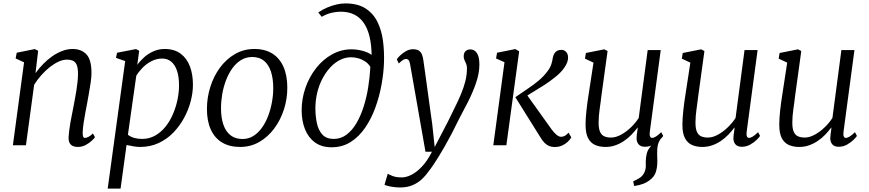

<svg xmlns="http://www.w3.org/2000/svg" viewBox="-20 -851 5092 1125"><path d="M188 -422.5Q208.5 -451 233.8 -476.8Q259 -502.5 287.2 -522Q315.5 -541.5 345.5 -552.8Q375.5 -564 405.5 -564Q456.5 -564 486.2 -532.8Q516 -501.5 516 -423Q516 -400 511.5 -369Q507 -338 501.2 -305.8Q495.5 -273.5 490.5 -245.5Q485.5 -219.5 479.8 -189.5Q474 -159.5 469.8 -130Q465.5 -100.5 464.5 -77Q464 -60.5 466.8 -51.8Q469.5 -43 476.5 -43Q486.5 -43 498.2 -49Q510 -55 524.5 -69L536.5 -47Q532.5 -40.5 518 -26.8Q503.5 -13 482.2 -1.5Q461 10 434.5 10Q418 10 405.8 4Q393.5 -2 387.2 -14.8Q381 -27.5 382 -48.5Q383 -64.5 385.5 -86Q388 -107.5 392.2 -131Q396.5 -154.5 401.2 -178.2Q406 -202 410 -223.5Q414 -245.5 418.8 -270Q423.5 -294.5 427.5 -320.2Q431.5 -346 434.2 -370.8Q437 -395.5 437 -417.5Q437 -450 430.5 -468Q424 -486 409.8 -493.8Q395.5 -501.5 371.5 -501.5Q349 -501.5 323.2 -489.8Q297.5 -478 271.5 -457.5Q245.5 -437 221.8 -410.2Q198 -383.5 180 -354L132 0H55.5L121 -486L71.5 -508.5L78 -542L184 -563.5L203.5 -553.5Z M611 254 713.5 -493 659.5 -512 666 -542 777 -563.5 795.5 -553.5 784.5 -471Q801 -494.5 825 -515.8Q849 -537 879.5 -550.5Q910 -564 945 -564Q1001 -564 1037.8 -537Q1074.5 -510 1092.5 -462.8Q1110.5 -415.5 1110.5 -354.5Q1110.5 -307.5 1097.2 -257Q1084 -206.5 1058 -159Q1032 -111.5 994.8 -73.2Q957.5 -35 908.8 -12.5Q860 10 800.5 10Q782 10 761.2 6.2Q740.5 2.5 721.5 -1.5L686.5 254ZM729.5 -61.5Q746 -48.5 767.2 -42.8Q788.5 -37 812 -37Q854.5 -37 889 -56.5Q923.5 -76 949.8 -108.8Q976 -141.5 993.5 -182.5Q1011 -223.5 1020 -267Q1029 -310.5 1029 -351Q1029 -402 1017 -437Q1005 -472 983 -490Q961 -508 930.5 -508Q897.5 -508 867.5 -492.5Q837.5 -477 814.8 -453.5Q792 -430 778.5 -407Z M1470.5 -564Q1533 -564 1576 -537Q1619 -510 1641.2 -459Q1663.5 -408 1663.5 -336Q1663.5 -271 1643.5 -209.2Q1623.5 -147.5 1586.8 -98Q1550 -48.5 1499.2 -19.2Q1448.5 10 1387 10Q1325 10 1281.5 -16Q1238 -42 1215.2 -92Q1192.5 -142 1192.5 -212Q1192.5 -278.5 1212.2 -341.5Q1232 -404.5 1268.8 -454.5Q1305.5 -504.5 1356.8 -534.2Q1408 -564 1470.5 -564ZM1458 -517Q1421.5 -517 1392.2 -499Q1363 -481 1341 -450.2Q1319 -419.5 1304.2 -380.5Q1289.5 -341.5 1282.2 -299.5Q1275 -257.5 1275 -217.5Q1275 -159 1289.5 -118.8Q1304 -78.5 1332 -57.5Q1360 -36.5 1400.5 -36.5Q1436 -36.5 1464.8 -54.5Q1493.5 -72.5 1515.2 -103.2Q1537 -134 1551.5 -172.5Q1566 -211 1573.5 -252.8Q1581 -294.5 1581 -334.5Q1581 -391 1567.5 -431.8Q1554 -472.5 1527 -494.8Q1500 -517 1458 -517Z M1922.5 12Q1864.5 12 1825.5 -16.5Q1786.5 -45 1767 -94Q1747.5 -143 1747.5 -204.5Q1747.5 -273 1770 -337.2Q1792.5 -401.5 1832.5 -452.2Q1872.5 -503 1925.8 -532.5Q1979 -562 2039.5 -562Q2072.5 -562 2106 -552.8Q2139.5 -543.5 2157.5 -529Q2156.5 -590.5 2145 -637.8Q2133.5 -685 2111 -717.2Q2088.5 -749.5 2055 -766Q2021.5 -782.5 1976 -782.5Q1952 -782.5 1923.8 -776.2Q1895.5 -770 1865 -752.5L1845 -778Q1870 -795.5 1898 -807.2Q1926 -819 1953 -825Q1980 -831 2003 -831Q2076.5 -831 2122.2 -801.2Q2168 -771.5 2192.2 -721.5Q2216.5 -671.5 2224.2 -610.5Q2232 -549.5 2230 -486Q2228 -423.5 2215.5 -354.8Q2203 -286 2179.5 -221Q2156 -156 2120 -103.2Q2084 -50.5 2035 -19.2Q1986 12 1922.5 12ZM1935.5 -37Q1976.5 -37 2009.5 -61.2Q2042.5 -85.5 2067.5 -127.5Q2092.5 -169.5 2110 -223.8Q2127.5 -278 2137.2 -338.5Q2147 -399 2150 -459.5Q2138 -479 2118.8 -491.5Q2099.5 -504 2077.8 -509.8Q2056 -515.5 2037 -515.5Q2004 -515.5 1973.2 -500.2Q1942.5 -485 1916.2 -457Q1890 -429 1870 -391.5Q1850 -354 1839 -309.2Q1828 -264.5 1828 -215.5Q1828 -171.5 1836.5 -130.5Q1845 -89.5 1868.2 -63.2Q1891.5 -37 1935.5 -37Z M2383.5 -471.5Q2380 -492 2374 -498.8Q2368 -505.5 2359.5 -505.5Q2350 -505.5 2340.2 -499Q2330.5 -492.5 2316.5 -479L2305 -503.5Q2309 -510.5 2323 -524.5Q2337 -538.5 2357.2 -550.5Q2377.5 -562.5 2400.5 -562.5Q2422.5 -562.5 2434.8 -554Q2447 -545.5 2452.8 -530.5Q2458.5 -515.5 2461 -495.5Q2467.5 -449 2474 -402.8Q2480.5 -356.5 2486.8 -310Q2493 -263.5 2499.5 -217.2Q2506 -171 2512.5 -124.5L2527 10.5L2605 -139.5Q2626 -183.5 2645.8 -222.8Q2665.5 -262 2681.2 -299.8Q2697 -337.5 2706.5 -374.8Q2716 -412 2716 -451.5Q2716 -466.5 2711.2 -477.5Q2706.5 -488.5 2701.8 -498.5Q2697 -508.5 2697 -520Q2697 -541.5 2708 -551.5Q2719 -561.5 2735 -561.5Q2752.5 -561.5 2764.5 -551.2Q2776.5 -541 2782.8 -521.5Q2789 -502 2789 -474.5Q2789 -422 2769.2 -364.8Q2749.5 -307.5 2721.5 -253Q2693.5 -198.5 2669 -152.5Q2647.5 -108 2626.8 -68.2Q2606 -28.5 2586.5 5.5Q2567 39.5 2549.8 67.5Q2532.5 95.5 2517.5 117.5Q2502.5 139.5 2490 155Q2475.5 176.5 2453.2 197.8Q2431 219 2399.2 233.2Q2367.5 247.5 2324 247.5Q2302 247.5 2275 243.2Q2248 239 2233 231.5L2252 167Q2260 172 2280.2 180.2Q2300.5 188.5 2334.5 188.5Q2360 188.5 2390.2 173.5Q2420.5 158.5 2452 125.5Q2483.5 92.5 2511 38H2473Z M2870.5 0 2936 -486.5 2886.5 -508.5 2892.5 -542 2999.5 -563.5 3022 -550.5 2947 0ZM3229.5 10.5Q3213 10.5 3198.5 4.8Q3184 -1 3171.5 -13.2Q3159 -25.5 3148 -44L2999.5 -281.5Q3036.5 -307.5 3071.2 -330.5Q3106 -353.5 3136.2 -378.8Q3166.5 -404 3189.5 -435.5Q3205 -456.5 3211 -476.5Q3217 -496.5 3219 -512Q3222 -528 3228.8 -538.5Q3235.5 -549 3246 -554Q3256.5 -559 3268.5 -559Q3285.5 -559 3296.5 -547.5Q3307.5 -536 3308.5 -517.5Q3309.5 -503.5 3304 -487.5Q3298.5 -471.5 3286.5 -454.5Q3268.5 -428 3236.8 -402Q3205 -376 3169.8 -353.2Q3134.5 -330.5 3104 -312.5Q3073.5 -294.5 3058 -284L3056.5 -310.5L3210.5 -95Q3224.5 -75.5 3239.5 -62.5Q3254.5 -49.5 3267 -49.5Q3277.5 -49.5 3287 -53.8Q3296.5 -58 3311.5 -73.5L3327.5 -46Q3320 -32.5 3306 -19.5Q3292 -6.5 3272.8 2Q3253.5 10.5 3229.5 10.5Z M3696 239 3690 211.5Q3712.5 201.5 3727.8 191.8Q3743 182 3752.5 165.5Q3765.5 143.5 3764 112.8Q3762.5 82 3769 51.5Q3773.5 30.5 3787.5 13Q3801.5 -4.5 3809.5 -15.5L3860 -48Q3840 -25.5 3834.8 -2Q3829.5 21.5 3830.5 52.5Q3831 63.5 3831.2 74.8Q3831.5 86 3831.5 96Q3831.5 130 3822.5 157.8Q3813.5 185.5 3784 207Q3768 218.5 3748.8 226Q3729.5 233.5 3696 239ZM3528 10Q3492.5 10 3466.2 -2Q3440 -14 3425.5 -42.2Q3411 -70.5 3411 -120Q3411 -137 3412.2 -158.2Q3413.5 -179.5 3416.2 -203.5Q3419 -227.5 3422 -251Q3425 -274.5 3428.5 -294.5L3457.5 -484L3407.5 -507.5L3413 -540.5L3521 -562L3540 -552L3504 -290.5Q3501.5 -269.5 3498.8 -249Q3496 -228.5 3493.2 -208.8Q3490.5 -189 3489 -170Q3487.5 -151 3487.5 -132.5Q3487.5 -97 3496.2 -78Q3505 -59 3521.5 -52Q3538 -45 3560 -45Q3588.5 -45 3619 -61.8Q3649.5 -78.5 3676.8 -104.8Q3704 -131 3722.5 -160L3775 -557.5H3851.5L3787.5 -79Q3785 -61 3789 -52Q3793 -43 3800.5 -43Q3810.5 -43 3823.5 -51Q3836.5 -59 3854.5 -76.5L3866 -54.5Q3862 -47.5 3846.5 -32Q3831 -16.5 3808.2 -3.8Q3785.5 9 3758.5 9Q3731 9 3718.8 -9Q3706.5 -27 3711 -56Q3711 -57.5 3711.5 -62.8Q3712 -68 3713.2 -75Q3714.5 -82 3715.2 -89.2Q3716 -96.5 3716.5 -102.5L3715.5 -103.5Q3699.5 -82 3679.8 -61.5Q3660 -41 3636.2 -25Q3612.5 -9 3585.5 0.5Q3558.5 10 3528 10Z M4095.5 10Q4060 10 4033.8 -2Q4007.5 -14 3993 -42.2Q3978.5 -70.5 3978.5 -120Q3978.5 -137 3979.8 -158.2Q3981 -179.5 3983.8 -203.5Q3986.5 -227.5 3989.5 -251Q3992.5 -274.5 3996 -294.5L4025 -484L3975 -507.5L3980.5 -540.5L4088.5 -562L4107.5 -552L4071.5 -290.5Q4069 -269.5 4066.2 -249Q4063.5 -228.5 4060.8 -208.8Q4058 -189 4056.5 -170Q4055 -151 4055 -132.5Q4055 -97 4063.8 -78Q4072.5 -59 4089 -52Q4105.5 -45 4127.5 -45Q4156 -45 4186.5 -61.8Q4217 -78.5 4244.2 -104.8Q4271.5 -131 4290 -160L4342.5 -557.5H4419L4355 -79Q4352.5 -61 4356.5 -52Q4360.5 -43 4368 -43Q4378 -43 4391 -51Q4404 -59 4422 -76.5L4433.5 -54.5Q4429.5 -47.5 4414 -32Q4398.5 -16.5 4375.8 -3.8Q4353 9 4326 9Q4298.5 9 4286.2 -9Q4274 -27 4278.5 -56Q4278.5 -57.5 4279 -62.8Q4279.5 -68 4280.8 -75Q4282 -82 4282.8 -89.2Q4283.5 -96.5 4284 -102.5L4283 -103.5Q4267 -82 4247.2 -61.5Q4227.5 -41 4203.8 -25Q4180 -9 4153 0.5Q4126 10 4095.5 10Z M4663 10Q4627.5 10 4601.2 -2Q4575 -14 4560.5 -42.2Q4546 -70.5 4546 -120Q4546 -137 4547.2 -158.2Q4548.5 -179.5 4551.2 -203.5Q4554 -227.5 4557 -251Q4560 -274.5 4563.5 -294.5L4592.5 -484L4542.5 -507.5L4548 -540.5L4656 -562L4675 -552L4639 -290.5Q4636.5 -269.5 4633.8 -249Q4631 -228.5 4628.2 -208.8Q4625.5 -189 4624 -170Q4622.5 -151 4622.5 -132.5Q4622.5 -97 4631.2 -78Q4640 -59 4656.5 -52Q4673 -45 4695 -45Q4723.5 -45 4754 -61.8Q4784.5 -78.5 4811.8 -104.8Q4839 -131 4857.5 -160L4910 -557.5H4986.5L4922.5 -79Q4920 -61 4924 -52Q4928 -43 4935.5 -43Q4945.5 -43 4958.5 -51Q4971.5 -59 4989.5 -76.5L5001 -54.5Q4997 -47.5 4981.5 -32Q4966 -16.5 4943.2 -3.8Q4920.5 9 4893.5 9Q4866 9 4853.8 -9Q4841.5 -27 4846 -56Q4846 -57.5 4846.5 -62.8Q4847 -68 4848.2 -75Q4849.5 -82 4850.2 -89.2Q4851 -96.5 4851.5 -102.5L4850.5 -103.5Q4834.5 -82 4814.8 -61.5Q4795 -41 4771.2 -25Q4747.5 -9 4720.5 0.5Q4693.5 10 4663 10Z"/></svg>

Font: Merriweather 28pt Light
Style: Italic
Weight: 300
Italic angle: -7.8°
Version: Version 2.101